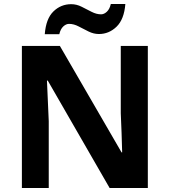

<svg xmlns="http://www.w3.org/2000/svg" viewBox="-20 -945 853 965"><path d="M723 0H531L220 -540H216Q218 -489 220.5 -438Q223 -387 225 -336V0H90V-714H281L591 -179H594Q593 -229 591 -278Q589 -327 587 -376V-714H723ZM205 -773Q211 -851 248.5 -887.5Q286 -924 338 -924Q365 -924 390.5 -911Q416 -898 440.5 -885.5Q465 -873 488 -873Q503 -873 517 -886Q531 -899 537 -925H610Q604 -848 566 -811Q528 -774 477 -774Q451 -774 425.5 -786.5Q400 -799 375.5 -812Q351 -825 327 -825Q312 -825 298 -812Q284 -799 278 -773Z"/></svg>

Font: Noto Sans Devanagari UI
Style: Bold
Weight: 700
Designer: Jelle Bosma - Monotype Design Team
Foundry: Monotype Imaging Inc.
Version: Version 2.004; ttfautohint (v1.8.4.7-5d5b)